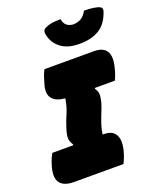

<svg xmlns="http://www.w3.org/2000/svg" viewBox="-193 -1054 962 1157"><g transform="rotate(-20 287.5 -475.0)"><path d="M395 0H80Q-58 0 -13 -143Q-5 -168 1.5 -183Q8 -198 15 -210H147L151 -215Q135 -236 134 -259Q133 -282 146 -322Q159 -363 176.5 -403Q194 -443 201 -492Q85 -503 109 -604Q117 -634 125 -658Q133 -682 143 -700H459Q577 -700 545 -568Q539 -543 532.5 -524.5Q526 -506 518 -490H392L388 -485Q402 -467 403.5 -447.5Q405 -428 397 -396Q391 -374 378.5 -343.5Q366 -313 354 -278Q342 -243 338 -210H346Q399 -210 419 -176Q439 -142 425 -81Q418 -54 412 -38Q406 -22 395 0ZM487 -950Q522 -950 548.5 -946Q575 -942 589 -934Q604 -926 596 -903Q571 -830 520.5 -800.5Q470 -771 398 -771H392Q316 -771 271.5 -808Q227 -845 220 -903Q219 -914 224 -921.5Q229 -929 238 -933Q258 -943 280.5 -946.5Q303 -950 337 -950Q342 -923 356.5 -910Q371 -897 398 -894Q431 -895 452 -908.5Q473 -922 487 -950Z"/></g></svg>

Font: Recursive Sn Csl St XBk
Style: Italic
Weight: 1000
Italic angle: -15°
Version: Version 1.085;hotconv 1.1.0;makeotfexe 2.6.0; ttfautohint (v